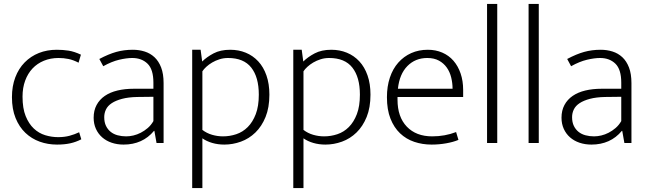

<svg xmlns="http://www.w3.org/2000/svg" viewBox="-20 -730 3309 980"><path d="M277 -30Q309 -30 335 -37Q361 -44 384 -55L395 -19Q368 -5 338.5 1.5Q309 8 271 8Q224 8 182.5 -7Q141 -22 109.5 -52Q78 -82 59.5 -127.5Q41 -173 41 -234Q41 -290 58 -335Q75 -380 106 -411.5Q137 -443 178.5 -459.5Q220 -476 270 -476Q301 -476 330 -471.5Q359 -467 393 -451L381 -410Q354 -424 329.5 -429Q305 -434 279 -434Q238 -434 204 -420Q170 -406 146 -380.5Q122 -355 108.5 -318.5Q95 -282 95 -237Q95 -177 111 -137.5Q127 -98 152.5 -74Q178 -50 210.5 -40Q243 -30 277 -30Z M487 -429Q534 -454 573.5 -465Q613 -476 658 -476Q690 -476 718.5 -467Q747 -458 768.5 -438Q790 -418 802.5 -385.5Q815 -353 815 -306V0H779L768 -62H766Q737 -27 698 -9.5Q659 8 611 8Q578 8 550 -1.5Q522 -11 501.5 -29Q481 -47 469.5 -72.5Q458 -98 458 -129Q458 -166 473 -194Q488 -222 515 -240.5Q542 -259 579.5 -268Q617 -277 663 -277H763V-308Q763 -376 733 -405Q703 -434 655 -434Q626 -434 588 -425Q550 -416 507 -392ZM763 -236 680 -235Q635 -234 603 -225.5Q571 -217 550.5 -203.5Q530 -190 521 -171.5Q512 -153 512 -132Q512 -106 521 -87.5Q530 -69 545 -57Q560 -45 580.5 -39.5Q601 -34 624 -34Q642 -34 661 -38.5Q680 -43 698.5 -52.5Q717 -62 734 -76.5Q751 -91 763 -112Z M1125 8Q1092 8 1063 -0.5Q1034 -9 1013 -24V230H961V-476H1004L1012 -416Q1035 -439 1070 -457.5Q1105 -476 1155 -476Q1198 -476 1234.5 -461Q1271 -446 1298 -417Q1325 -388 1340 -345Q1355 -302 1355 -247Q1355 -181 1335.5 -133Q1316 -85 1283.5 -53.5Q1251 -22 1209.5 -7Q1168 8 1125 8ZM1144 -434Q1121 -434 1100.5 -427.5Q1080 -421 1063 -411Q1046 -401 1033 -389Q1020 -377 1013 -366V-67Q1035 -50 1062.5 -42Q1090 -34 1118 -34Q1153 -34 1186 -45Q1219 -56 1244.5 -81.5Q1270 -107 1285.5 -147.5Q1301 -188 1301 -247Q1301 -336 1262.5 -385Q1224 -434 1144 -434Z M1641 8Q1608 8 1579 -0.5Q1550 -9 1529 -24V230H1477V-476H1520L1528 -416Q1551 -439 1586 -457.5Q1621 -476 1671 -476Q1714 -476 1750.5 -461Q1787 -446 1814 -417Q1841 -388 1856 -345Q1871 -302 1871 -247Q1871 -181 1851.5 -133Q1832 -85 1799.5 -53.5Q1767 -22 1725.5 -7Q1684 8 1641 8ZM1660 -434Q1637 -434 1616.5 -427.5Q1596 -421 1579 -411Q1562 -401 1549 -389Q1536 -377 1529 -366V-67Q1551 -50 1578.5 -42Q1606 -34 1634 -34Q1669 -34 1702 -45Q1735 -56 1760.5 -81.5Q1786 -107 1801.5 -147.5Q1817 -188 1817 -247Q1817 -336 1778.5 -385Q1740 -434 1660 -434Z M2344 -235H2009V-221Q2009 -133 2056.5 -83.5Q2104 -34 2186 -34Q2251 -34 2308 -56L2320 -16Q2294 -5 2257.5 1.5Q2221 8 2183 8Q2136 8 2094.5 -6Q2053 -20 2022 -49.5Q1991 -79 1973 -124.5Q1955 -170 1955 -234Q1955 -289 1970 -334Q1985 -379 2013 -410.5Q2041 -442 2079 -459Q2117 -476 2164 -476Q2204 -476 2237.5 -461.5Q2271 -447 2294.5 -420Q2318 -393 2331 -355Q2344 -317 2344 -271ZM2290 -277Q2290 -306 2283 -334.5Q2276 -363 2260.5 -385Q2245 -407 2220.5 -420.5Q2196 -434 2161 -434Q2100 -434 2059.5 -393Q2019 -352 2011 -277Z M2466 0V-710H2518V0Z M2678 0V-710H2730V0Z M2875 -429Q2922 -454 2961.5 -465Q3001 -476 3046 -476Q3078 -476 3106.5 -467Q3135 -458 3156.5 -438Q3178 -418 3190.5 -385.5Q3203 -353 3203 -306V0H3167L3156 -62H3154Q3125 -27 3086 -9.5Q3047 8 2999 8Q2966 8 2938 -1.5Q2910 -11 2889.5 -29Q2869 -47 2857.5 -72.5Q2846 -98 2846 -129Q2846 -166 2861 -194Q2876 -222 2903 -240.5Q2930 -259 2967.5 -268Q3005 -277 3051 -277H3151V-308Q3151 -376 3121 -405Q3091 -434 3043 -434Q3014 -434 2976 -425Q2938 -416 2895 -392ZM3151 -236 3068 -235Q3023 -234 2991 -225.5Q2959 -217 2938.5 -203.5Q2918 -190 2909 -171.5Q2900 -153 2900 -132Q2900 -106 2909 -87.5Q2918 -69 2933 -57Q2948 -45 2968.5 -39.5Q2989 -34 3012 -34Q3030 -34 3049 -38.5Q3068 -43 3086.5 -52.5Q3105 -62 3122 -76.5Q3139 -91 3151 -112Z"/></svg>

Font: Mukta Vaani ExtraLight
Style: Regular
Weight: 275
Designer: Noopur Datye, Girish Dalvi, Yashodeep Gholap, Pallavi Karambelkar
Foundry: Ek Type
Version: Version 2.538;PS 1.000;hotconv 16.6.51;makeotf.lib2.5.65220;